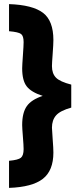

<svg xmlns="http://www.w3.org/2000/svg" viewBox="-20 -781 379 935"><path d="M88 -172Q88 -232 110.5 -264Q133 -296 188 -314Q132 -332 110 -360.5Q88 -389 88 -448Q88 -462 91.5 -510.5Q95 -559 95 -576Q95 -606 82.5 -615.5Q70 -625 24 -629V-761Q139 -757 189.5 -718.5Q240 -680 240 -586Q240 -566 236.5 -519Q233 -472 233 -459Q233 -423 252.5 -403Q272 -383 327 -369V-257Q273 -242 253 -219Q233 -196 233 -159Q233 -148 236.5 -103.5Q240 -59 240 -38Q240 50 188.5 90Q137 130 24 134V2Q69 -2 82 -13Q95 -24 95 -55Q95 -72 91.5 -115Q88 -158 88 -172Z"/></svg>

Font: TypoPRO Titillium Text
Style: 999 wt
Weight: 900
Designer: Accademia di Belle Arti di Urbino and others
Foundry: Accademia di Belle Arti di Urbino and others.
Version: Version 25.000